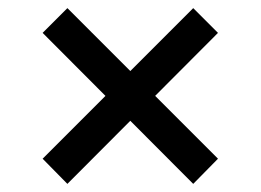

<svg xmlns="http://www.w3.org/2000/svg" viewBox="-20 -554 642 473"><path d="M456 -534 517 -473 146 -101 85 -163ZM146 -534 517 -163 456 -101 85 -473Z"/></svg>

Font: 42dot Sans Light
Style: Bold
Weight: 700
Version: Version 1.000